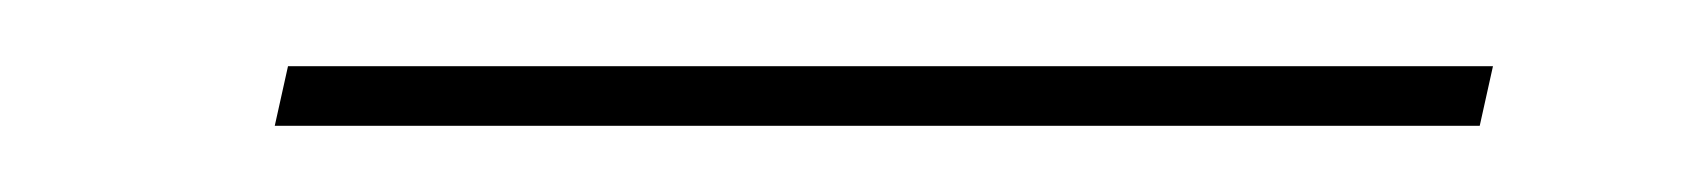

<svg xmlns="http://www.w3.org/2000/svg" viewBox="-20 -318 515 58"><path d="M63 -280 67 -298H431L427 -280Z"/></svg>

Font: DM Sans 18pt Thin
Style: Italic
Weight: 250
Italic angle: -10°
Designer: Colophon Foundry, Jonny Pinhorn
Foundry: Colophon Foundry
Version: Version 4.004;gftools[0.9.30]